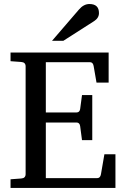

<svg xmlns="http://www.w3.org/2000/svg" viewBox="-20 -931 625 951"><path d="M470.2 -866.2Q470.2 -841.8 445.8 -826.2L293.9 -729H237.8L371.1 -883.8Q394.5 -911.1 422.9 -911.1Q470.2 -911.1 470.2 -866.2ZM551.8 0H32.2V-43L85 -46.9Q106.9 -48.3 106.9 -68.8V-602.1Q106.9 -622.6 85 -624L32.2 -627.9V-670.9H518.1V-522H458L443.8 -604Q440.4 -623 425.8 -623H207V-374H358.9Q374.5 -374 377 -391.1L386.2 -460H437V-236.8H386.2L377 -306.2Q374.5 -324.2 358.9 -324.2H207V-48.8H461.9Q476.6 -48.8 480 -67.9L497.1 -167H551.8Z"/></svg>

Font: Ezra SIL SR
Style: Regular
Weight: 400
Designer: Development by SIL's NRSI team. OpenType tables by Ralph Hancock ( hancock@dircon.co.uk ).
Foundry: Development by SIL's NRSI team.
Version: Version 2.51; 2007